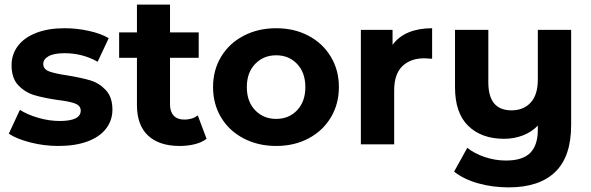

<svg xmlns="http://www.w3.org/2000/svg" viewBox="-20 -624 2556 830"><path d="M18 -46 66 -149Q99 -128 146 -114.5Q193 -101 238 -101Q329 -101 329 -146Q329 -167 304.5 -176.5Q280 -186 228 -192Q167 -201 127.5 -213Q88 -225 59 -255.5Q30 -286 30 -342Q30 -389 57.5 -425.5Q85 -462 137 -482Q189 -502 259 -502Q312 -502 364 -490.5Q416 -479 450 -459L402 -357Q337 -394 259 -394Q213 -394 190 -381Q167 -368 167 -348Q167 -325 192 -315.5Q217 -306 271 -298Q332 -288 370.5 -276.5Q409 -265 437.5 -234.5Q466 -204 466 -150Q466 -104 438.5 -68Q411 -32 358 -12.5Q305 7 233 7Q171 7 112 -8Q53 -23 18 -46Z M873 -24Q852 -8 821.5 -0.5Q791 7 757 7Q668 7 620 -38Q572 -83 572 -170V-374H495V-484H572V-604H715V-484H839V-374H715V-172Q715 -141 731 -124Q747 -107 777 -107Q811 -107 835 -125Z M1174 7Q1096 7 1033.5 -25.5Q971 -58 936 -116Q901 -174 901 -247.5Q901 -321 936 -379Q971 -437 1033.5 -469.5Q1096 -502 1174 -502Q1252 -502 1313.5 -469.5Q1375 -437 1410 -379Q1445 -321 1445 -247.5Q1445 -174 1410 -116Q1375 -58 1313.5 -25.5Q1252 7 1174 7ZM1174 -110Q1229 -110 1264.5 -147.5Q1300 -185 1300 -247.5Q1300 -310 1264.5 -347.5Q1229 -385 1174 -385Q1119 -385 1083 -347.5Q1047 -310 1047 -247.5Q1047 -185 1083 -147.5Q1119 -110 1174 -110Z M1848 -502V-370Q1824 -372 1815 -372Q1754 -372 1719 -337.5Q1684 -303 1684 -234V0H1540V-495H1677V-430Q1703 -466 1746.5 -484Q1790 -502 1848 -502Z M2449 -495V-83Q2449 53 2380 119.5Q2311 186 2179 186Q2109 186 2047 168.5Q1985 151 1943 118L2000 15Q2031 40 2076 55Q2121 70 2167 70Q2239 70 2272 37Q2305 4 2305 -64V-81Q2278 -53 2240 -38.5Q2202 -24 2159 -24Q2062 -24 2004.5 -79.5Q1947 -135 1947 -247V-495H2091V-268Q2091 -147 2191 -147Q2243 -147 2274 -180.5Q2305 -214 2305 -281V-495Z"/></svg>

Font: Montserrat Ace
Style: Bold
Weight: 700
Designer: Julieta Ulanovsky
Foundry: Julieta Ulanovsky
Version: Version 1